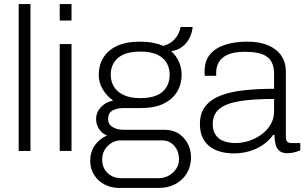

<svg xmlns="http://www.w3.org/2000/svg" viewBox="-20 -743 1503 945"><path d="M72 0V-723H130V0Z M274 -642V-723H332V-642ZM274 0V-526H332V0Z M566 182Q527 182 494.5 165Q462 148 443 117.5Q424 87 424 49Q424 5 446.5 -27.5Q469 -60 507 -76Q480 -87 466.5 -109.5Q453 -132 453 -157Q453 -190 476.5 -215.5Q500 -241 537 -248Q505 -271 485.5 -303.5Q466 -336 466 -375Q466 -421 488 -458Q510 -495 555 -516.5Q600 -538 670 -538Q704 -538 732.5 -532.5Q761 -527 784 -517Q819 -527 840.5 -551Q862 -575 869 -610H928Q926 -583 913.5 -557.5Q901 -532 878.5 -514Q856 -496 823 -491Q849 -467 861.5 -437Q874 -407 874 -375Q874 -329 852 -292Q830 -255 785.5 -233Q741 -211 671 -211H587Q555 -211 533.5 -199Q512 -187 512 -157Q512 -131 534.5 -117.5Q557 -104 591 -104H791Q848 -104 884 -64.5Q920 -25 920 33Q920 75 900 109Q880 143 844 162.5Q808 182 762 182ZM575 134H760Q788 134 810.5 121.5Q833 109 847 88Q861 67 861 42Q861 0 837 -26Q813 -52 779 -52H575Q537 -52 510 -24.5Q483 3 483 42Q483 84 510 109Q537 134 575 134ZM670 -260Q744 -260 779.5 -291Q815 -322 815 -375Q815 -427 779.5 -458Q744 -489 670 -489Q597 -489 561 -458Q525 -427 525 -375Q525 -342 541 -316Q557 -290 589.5 -275Q622 -260 670 -260Z M1131 12Q1097 12 1066.5 4Q1036 -4 1013 -21.5Q990 -39 977 -66Q964 -93 964 -132Q964 -187 991.5 -221Q1019 -255 1068 -273.5Q1117 -292 1184 -299Q1251 -306 1329 -306V-380Q1329 -414 1316.5 -438.5Q1304 -463 1272.5 -475.5Q1241 -488 1185 -488Q1131 -488 1100.5 -474Q1070 -460 1057 -437Q1044 -414 1044 -387V-370H988Q987 -375 987 -380Q987 -385 987 -392Q987 -443 1013.5 -475Q1040 -507 1087.5 -522.5Q1135 -538 1197 -538Q1258 -538 1300 -520Q1342 -502 1364.5 -469Q1387 -436 1387 -389V-72Q1387 -53 1393.5 -46Q1400 -39 1413 -39H1458V-3Q1441 4 1425.5 7.5Q1410 11 1395 11Q1368 11 1354.5 -1Q1341 -13 1336 -33.5Q1331 -54 1331 -79H1324Q1304 -50 1273.5 -29.5Q1243 -9 1206.5 1.5Q1170 12 1131 12ZM1139 -39Q1173 -39 1206.5 -50Q1240 -61 1267.5 -81.5Q1295 -102 1312 -130.5Q1329 -159 1329 -194V-256Q1226 -256 1159 -245Q1092 -234 1059.5 -207Q1027 -180 1027 -132Q1027 -99 1042 -78Q1057 -57 1082.5 -48Q1108 -39 1139 -39Z"/></svg>

Font: Archivo SemiBold ExtraLight
Style: Regular
Weight: 250
Version: Version 2.001